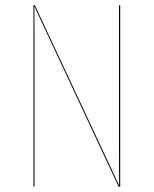

<svg xmlns="http://www.w3.org/2000/svg" viewBox="-20 -700 576 720"><path d="M430.7 -680.2V0H424.8L108.9 -675.8Q108.9 -667.5 109.1 -631.3Q109.4 -595.2 109.4 -565.4V0H105.5V-680.2H110.8L426.8 -4.4Q426.8 -24.4 426.5 -72.5Q426.3 -120.6 426.3 -143.1V-680.2Z"/></svg>

Font: Fira Sans Compressed Four
Style: Regular
Weight: 100
Width: 1
Designer: Carrois Corporate & Edenspiekermann AG
Foundry: Carrois Corporate GbR & Edenspiekermann AG
Version: Version 4.203;PS 004.203;hotconv 1.0.88;makeotf.lib2.5.64775